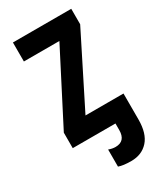

<svg xmlns="http://www.w3.org/2000/svg" viewBox="-232 -803 964 1129"><g transform="rotate(-30 250.0 -238.0)"><path d="M311 238Q383 238 426 190Q469 142 469 47V-129H211L452 -609V-714H56V-585H297L50 -105V0H340V44Q340 120 272 120Q250 120 226 111V227Q256 238 311 238Z"/></g></svg>

Font: Noto Sans Mono UI Condensed ExtraBold
Style: Regular
Weight: 800
Width: 3
Designer: Monotype Design team
Foundry: Monotype Imaging Inc.
Version: 1.000